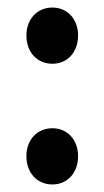

<svg xmlns="http://www.w3.org/2000/svg" viewBox="-20 -502 277 509"><path d="M119 -13C159 -13 187 -44 187 -88C187 -131 159 -162 119 -162C78 -162 50 -131 50 -88C50 -44 78 -13 119 -13ZM119 -333C159 -333 187 -364 187 -408C187 -451 159 -482 119 -482C78 -482 50 -451 50 -408C50 -364 78 -333 119 -333Z"/></svg>

Font: Nithya Ranjana DU
Style: Regular
Weight: 400
Designer: Designed by Tathagata Biswas and Noopur Datye with help from Ananda Maharjan, Callijatra
Foundry: Ek Type
Version: Version 1.000;Glyphs 3.2.3 (3260)